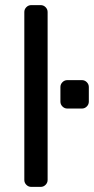

<svg xmlns="http://www.w3.org/2000/svg" viewBox="-20 -730 367 750"><path d="M139 0H102Q91 0 83 -8Q75 -16 75 -27V-683Q75 -694 83 -702Q91 -710 102 -710H139Q150 -710 158 -702Q166 -694 166 -683V-27Q166 -16 158 -8Q150 0 139 0ZM300 -306H243Q232 -306 224 -314Q216 -322 216 -333V-390Q216 -401 224 -409Q232 -417 243 -417H300Q311 -417 319 -409Q327 -401 327 -390V-333Q327 -322 319 -314Q311 -306 300 -306Z"/></svg>

Font: Rubik
Style: Regular
Weight: 400
Designer: Hubert & Fischer
Foundry: Hubert & Fischer
Version: Version 1.100